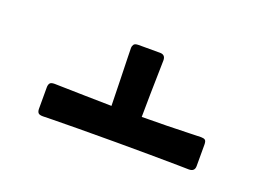

<svg xmlns="http://www.w3.org/2000/svg" viewBox="-49 -569 603 437"><g transform="rotate(20 252.5 -350.5)"><path d="M76.7 -237.3Q67.9 -237.3 65.2 -240.7Q62.5 -244.1 62.5 -250.5V-302.2Q62.5 -308.6 65.2 -312.3Q67.9 -315.9 76.7 -315.9Q76.7 -315.9 98.1 -315.4Q119.6 -314.9 151.6 -314.2Q183.6 -313.5 215.3 -313Q214.8 -340.8 213.9 -373.3Q212.9 -405.8 212.4 -429.2Q211.9 -452.6 211.9 -452.6Q211.9 -456.5 214.4 -460.4Q216.8 -464.4 226.1 -464.4H277.8Q291 -464.4 291 -450.7Q291 -450.7 290.5 -426.5Q290 -402.3 289.3 -370.1Q288.6 -337.9 288.6 -313Q315.9 -313 349.4 -313.7Q382.8 -314.5 407.2 -315.2Q431.6 -315.9 431.6 -315.9Q438 -315.9 441.2 -313.5Q444.3 -311 444.3 -302.2V-250.5Q444.3 -237.3 430.2 -237.3Q430.2 -237.3 403.1 -237.8Q376 -238.3 335.2 -238.5Q294.4 -238.8 253.4 -238.8Q203.6 -238.8 163.6 -238.5Q123.5 -238.3 100.1 -237.8Q76.7 -237.3 76.7 -237.3Z"/></g></svg>

Font: David Libre
Style: Bold
Weight: 700
Designer: Ismar David, J. Victor Gaultney, Annie Olsen and Meir Sadan
Foundry: Monotype Imaging Inc. & SIL International
Version: Version 1.100; ttfautohint (v1.8.4.7-5d5b)